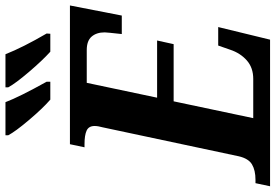

<svg xmlns="http://www.w3.org/2000/svg" viewBox="-190 -814 984 685"><g transform="rotate(-90 301.5 -472.0)"><path d="M-10 -52H2Q36 -52 57 -64.5Q78 -77 86 -112L189 -596Q194 -614 194 -626Q194 -647 177.5 -654.5Q161 -662 129 -662H118L129 -714H624L588 -529H522Q528 -583 528 -590Q528 -619 513 -636.5Q498 -654 465 -654H348L295 -403H499L486 -344H282L222 -60H362Q402 -60 428 -83Q454 -106 466 -142L481 -185H547L502 0H-21ZM161 -934V-944H279Q298 -894 352 -797V-784H288Q256 -812 215 -860.5Q174 -909 161 -934ZM332 -934V-944H450Q475 -881 524 -797L523 -784H459Q428 -812 387 -860Q346 -908 332 -934Z"/></g></svg>

Font: Noto Serif Narrow
Style: Bold Italic
Weight: 700
Width: 4
Italic angle: -12°
Designer: Monotype Design Team
Foundry: Monotype Imaging Inc.
Version: Version 1.001